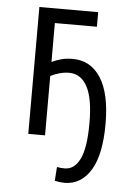

<svg xmlns="http://www.w3.org/2000/svg" viewBox="-52 -561 527 787"><g transform="rotate(5 211.5 -167.5)"><path d="M243 187Q225 187 203 182L207 125Q221 128 239 128Q279 128 301.5 82Q324 36 324 -67Q324 -167 298 -215.5Q272 -264 223 -264Q203 -264 182 -258Q161 -252 147 -244V0H78V-522H320V-462H147V-302Q166 -311 186.5 -316.5Q207 -322 233 -322Q307 -322 348.5 -257.5Q390 -193 390 -68Q390 59 350.5 123Q311 187 243 187Z"/></g></svg>

Font: Ubuntu Sans Condensed
Style: Regular
Weight: 400
Width: 3
Designer: Dalton Maag Ltd
Foundry: Dalton Maag Ltd
Version: Version 1.006; ttfautohint (v1.8.4.7-5d5b)